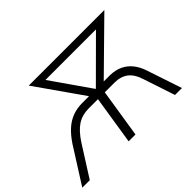

<svg xmlns="http://www.w3.org/2000/svg" viewBox="-162 -968 1230 1230"><g transform="rotate(-45 453.5 -352.5)"><path d="M-24 0 130 -243Q162 -291 196 -322Q230 -353 270.5 -368.5Q311 -384 359 -384H442L433 -367L196 -705H881L537 -367L530 -384H611Q660 -383 696.5 -365.5Q733 -348 758.5 -316Q784 -284 798 -242L879 0H816L747 -208Q727 -274 690.5 -302Q654 -330 597 -330H510L458 0H396L448 -330H363Q305 -330 261.5 -301.5Q218 -273 176 -208L44 0ZM484 -387H486L784 -684L780 -655H273L277 -684Z"/></g></svg>

Font: Nunito Sans 12pt Light
Style: Italic
Weight: 300
Italic angle: -9°
Designer: Vernon Adams
Foundry: Vernon Adams
Version: Version 3.101;gftools[0.9.27]